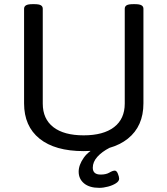

<svg xmlns="http://www.w3.org/2000/svg" viewBox="-20 -722 806 925"><path d="M383 6Q245 6 170.5 -54Q96 -114 96 -224V-680Q96 -691 105.5 -696.5Q115 -702 137 -702H145Q168 -702 177 -696.5Q186 -691 186 -680V-223Q186 -149 237 -109.5Q288 -70 383 -70Q478 -70 529.5 -109.5Q581 -149 581 -223V-680Q581 -691 590 -696.5Q599 -702 622 -702H630Q652 -702 661.5 -696.5Q671 -691 671 -680V-224Q671 -114 596 -54Q521 6 383 6ZM458 183Q411 183 385 161.5Q359 140 359 105Q359 73 383.5 38Q408 3 458 -17L508 -10Q471 9 449 33.5Q427 58 427 86Q427 119 465 119Q491 119 507 109.5Q523 100 533 100Q542 100 548 115Q554 130 554 139Q554 151 538.5 161Q523 171 500.5 177Q478 183 458 183Z"/></svg>

Font: Asap Semi Expanded
Style: Regular
Weight: 400
Width: 6
Designer: Pablo Cosgaya
Foundry: Omnibus-Type
Version: Version 3.001; ttfautohint (v1.8.4.7-5d5b)